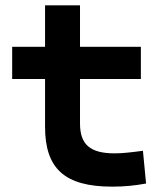

<svg xmlns="http://www.w3.org/2000/svg" viewBox="-20 -694 626 724"><path d="M402.8 9.8C449.2 9.8 487.8 5.9 530.8 -2L519 -125.5C475.1 -119.6 442.4 -115.7 412.6 -115.7C319.3 -115.7 281.7 -149.4 281.7 -228.5V-396H511.2V-517.6H281.7V-673.8H149.9V-517.6H25.9V-396H149.9V-215.8C149.9 -58.1 224.1 9.8 402.8 9.8Z"/></svg>

Font: CaskaydiaCove Nerd Font
Style: Bold
Weight: 700
Designer: Aaron Bell
Foundry: Saja Typeworks
Version: Version 2111.1;Nerd Fonts 2.3.0